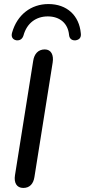

<svg xmlns="http://www.w3.org/2000/svg" viewBox="-20 -921 420 948"><path d="M95 7C127 7 145 -14 150 -47L240 -612C246 -649 233 -677 201 -677C168 -677 149 -654 144 -621L54 -56C48 -19 62 7 95 7ZM61 -722C80 -720 91 -730 96 -746C113 -808 159 -840 216 -840C275 -840 316 -806 321 -748C323 -729 336 -720 354 -722C372 -725 382 -736 379 -757C371 -844 311 -901 219 -901C133 -901 65 -848 40 -761C33 -739 43 -725 61 -722Z"/></svg>

Font: SN Pro Medium
Style: Italic
Weight: 400
Italic angle: -9°
Designer: Tobias Whetton
Foundry: Supernotes
Version: Version 1.001;Glyphs 3.2 (3249)